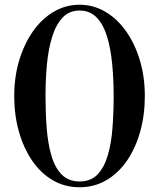

<svg xmlns="http://www.w3.org/2000/svg" viewBox="-20 -780 670 810"><path d="M315.5 10Q253.5 10 202.8 -19.5Q152 -49 115.8 -102Q79.5 -155 59.8 -224.8Q40 -294.5 40 -375Q40 -455.5 61 -525.2Q82 -595 119.2 -648Q156.5 -701 206.8 -730.5Q257 -760 315.5 -760Q374 -760 424.2 -730.5Q474.5 -701 512 -648Q549.5 -595 570.2 -525.2Q591 -455.5 591 -375Q591 -294.5 571.5 -224.8Q552 -155 515.5 -102Q479 -49 428.2 -19.5Q377.5 10 315.5 10ZM315.5 -14.5Q363 -14.5 391.2 -43.8Q419.5 -73 434.5 -123.8Q449.5 -174.5 454.5 -239.5Q459.5 -304.5 459.5 -375Q459.5 -445.5 453.2 -510.5Q447 -575.5 431.5 -626.2Q416 -677 387.8 -706.2Q359.5 -735.5 315.5 -735.5Q272.5 -735.5 244.5 -706.2Q216.5 -677 200.5 -626.2Q184.5 -575.5 178.2 -510.5Q172 -445.5 172 -375Q172 -304.5 177 -239.5Q182 -174.5 196.8 -123.8Q211.5 -73 240.2 -43.8Q269 -14.5 315.5 -14.5Z"/></svg>

Font: Bodoni Moda SC 9pt Medium
Style: Regular
Weight: 500
Designer: Owen Earl
Foundry: indestructible type
Version: Version 2.005